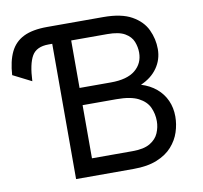

<svg xmlns="http://www.w3.org/2000/svg" viewBox="-80 -784 917 868"><g transform="rotate(-10 378.5 -350.0)"><path d="M82.5 -470 -2.5 -513Q1.5 -576.5 21.5 -618Q41.5 -659.5 82.5 -679.8Q123.5 -700 191 -700H277.5V-621H183.5Q128 -621 107 -585Q86 -549 82.5 -470ZM200.5 0V-700H448.5Q531.5 -700 579 -673.2Q626.5 -646.5 646.5 -604Q666.5 -561.5 666.5 -515Q666.5 -467 639.5 -428.5Q612.5 -390 563.5 -369Q604 -356.5 632.8 -332.2Q661.5 -308 676.5 -274.5Q691.5 -241 691.5 -201Q691.5 -165.5 680 -130Q668.5 -94.5 642.2 -65Q616 -35.5 572.2 -17.8Q528.5 0 464.5 0ZM287.5 -80H474.5Q526 -80 554.5 -97Q583 -114 594.2 -140.5Q605.5 -167 605.5 -195Q605.5 -228.5 592 -258Q578.5 -287.5 543.2 -305.8Q508 -324 442.5 -324H287.5ZM287.5 -403H431.5Q506 -403 543.2 -433.5Q580.5 -464 580.5 -514Q580.5 -539.5 570.8 -564.2Q561 -589 533.5 -605Q506 -621 453.5 -621H287.5Z"/></g></svg>

Font: Overpass
Style: Regular
Weight: 400
Designer: Delve Withrington, Dave Bailey, Thomas Jockin
Foundry: Delve Fonts LLC
Version: Version 4.000